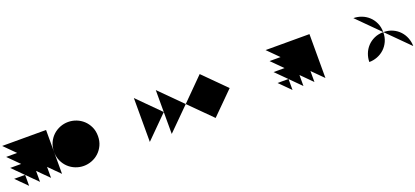

<svg xmlns="http://www.w3.org/2000/svg" viewBox="30 -1418 4935 2281"><g transform="rotate(-20 2497.5 -277.5)"><path d="M555 0V-555H0ZM139 0V-139H0ZM277 0V-277H0ZM416 0V-416H0Z M831 -555Q780 -555 730.5 -536Q681 -517 642 -481Q603 -445 579 -393.5Q555 -342 555 -277Q555 -213 579 -161.5Q603 -110 642 -74Q681 -38 730.5 -19Q780 0 832 0Q884 0 934 -19Q984 -38 1023 -74Q1062 -110 1086 -161.5Q1110 -213 1110 -277Q1110 -342 1086 -393.5Q1062 -445 1023 -481Q984 -517 934.5 -536Q885 -555 833 -555Z M1665 0V-555ZM1249 0V-555ZM1387 0V-555ZM1526 0V-555Z M1942 0 2220 -277 1942 -555ZM1665 0 1942 -277 1665 -555Z M2497 -555 2220 -277 2497 0 2775 -277 2498 -554Z M3330 0 2775 -555Z M3885 0V-555H3330ZM3469 0V-139H3330ZM3607 0V-277H3330ZM3746 0V-416H3330Z M4440 0 3885 -555ZM4024 0 3885 -139ZM4162 0 3885 -277ZM4301 0 3885 -416ZM4440 -139 4024 -555ZM4440 -277 4162 -555ZM4440 -416 4301 -555Z M4995 0Q4995 -52 4976 -102Q4957 -152 4921 -191Q4885 -230 4833.5 -253.5Q4782 -277 4717 -277Q4653 -277 4601.5 -253.5Q4550 -230 4514 -191Q4478 -152 4459 -102Q4440 -52 4440 0Q4492 0 4542 -19Q4592 -38 4631 -74Q4670 -110 4693.5 -161.5Q4717 -213 4717 -277Q4717 -342 4693.5 -393.5Q4670 -445 4631 -481Q4592 -517 4542 -536Q4492 -555 4440 -555Z"/></g></svg>

Font: Relief SingleLine Ornament
Style: Regular
Weight: 400
Designer: François Chastanet, Noëlie Dayma, Élisa Garzelli
Foundry: institut supérieur des arts et du design Toulouse / isdaT
Version: Version 1.000